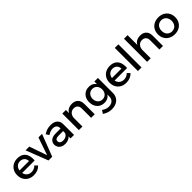

<svg xmlns="http://www.w3.org/2000/svg" viewBox="393 -2451 4358 4358"><g transform="rotate(-45 2572.0 -272.5)"><path d="M453 -304Q451 -349 432.5 -380.5Q414 -412 381 -429.5Q348 -447 305 -447Q257 -447 221.5 -425Q186 -403 166 -363.5Q146 -324 146 -271Q146 -214 167.5 -172Q189 -130 227.5 -107Q266 -84 316 -84Q405 -84 466 -147L527 -86Q488 -43 432 -19.5Q376 4 307 4Q225 4 164 -30Q103 -64 69 -124.5Q35 -185 35 -265Q35 -345 69 -405.5Q103 -466 164 -500Q225 -534 304 -535Q398 -535 455 -496.5Q512 -458 536 -388Q560 -318 553 -222H128V-304Z M569 -531H689L837 -106L983 -531H1098L894 0H775Z M1337 -237Q1281 -237 1254 -220Q1227 -203 1227 -164Q1227 -127 1254.5 -105Q1282 -83 1330 -83Q1373 -83 1407 -98Q1441 -113 1461 -138.5Q1481 -164 1482 -196L1504 -99Q1479 -47 1428 -21Q1377 5 1306 5Q1249 5 1207 -17Q1165 -39 1142 -76.5Q1119 -114 1119 -160Q1119 -232 1171.5 -275Q1224 -318 1320 -319H1496V-237ZM1481 -337Q1481 -389 1449 -418Q1417 -447 1354 -447Q1316 -447 1276.5 -433Q1237 -419 1197 -392L1150 -466Q1187 -489 1220 -504Q1253 -519 1290.5 -527Q1328 -535 1379 -535Q1482 -535 1537.5 -485.5Q1593 -436 1594 -349L1595 0H1482Z M2143 -300Q2143 -362 2109 -397.5Q2075 -433 2015 -433Q1944 -432 1903.5 -383Q1863 -334 1863 -261H1831Q1831 -360 1859 -420Q1887 -480 1938.5 -507.5Q1990 -535 2060 -535Q2122 -535 2166.5 -510Q2211 -485 2234.5 -439.5Q2258 -394 2258 -330V0H2143ZM1749 -531H1864V0H1749Z M2892 -53Q2892 24 2858 80Q2824 136 2762 166.5Q2700 197 2616 197Q2554 197 2499 178.5Q2444 160 2395 127L2444 48Q2482 76 2522 91.5Q2562 107 2611 107Q2662 107 2699.5 87.5Q2737 68 2757.5 33Q2778 -2 2778 -50V-531H2892ZM2598 -535Q2668 -536 2717.5 -505.5Q2767 -475 2793 -418Q2819 -361 2818 -281Q2819 -201 2793.5 -143.5Q2768 -86 2719.5 -55.5Q2671 -25 2602 -25Q2530 -25 2476 -57.5Q2422 -90 2392 -148Q2362 -206 2362 -282Q2362 -357 2391.5 -413.5Q2421 -470 2474.5 -502.5Q2528 -535 2598 -535ZM2625 -447Q2580 -447 2545 -425.5Q2510 -404 2490.5 -366Q2471 -328 2470 -279Q2471 -230 2490.5 -192Q2510 -154 2544.5 -132.5Q2579 -111 2625 -111Q2670 -111 2704.5 -132.5Q2739 -154 2758.5 -192Q2778 -230 2778 -279Q2778 -329 2758.5 -366.5Q2739 -404 2704.5 -425.5Q2670 -447 2625 -447Z M3420 -304Q3418 -349 3399.5 -380.5Q3381 -412 3348 -429.5Q3315 -447 3272 -447Q3224 -447 3188.5 -425Q3153 -403 3133 -363.5Q3113 -324 3113 -271Q3113 -214 3134.5 -172Q3156 -130 3194.5 -107Q3233 -84 3283 -84Q3372 -84 3433 -147L3494 -86Q3455 -43 3399 -19.5Q3343 4 3274 4Q3192 4 3131 -30Q3070 -64 3036 -124.5Q3002 -185 3002 -265Q3002 -345 3036 -405.5Q3070 -466 3131 -500Q3192 -534 3271 -535Q3365 -535 3422 -496.5Q3479 -458 3503 -388Q3527 -318 3520 -222H3095V-304Z M3645 -742H3760V0H3645Z M4335 -300Q4335 -362 4301 -397.5Q4267 -433 4207 -433Q4136 -432 4095.5 -383Q4055 -334 4055 -261H4023Q4023 -360 4051 -420Q4079 -480 4130.5 -507.5Q4182 -535 4252 -535Q4314 -535 4358.5 -510Q4403 -485 4426.5 -439.5Q4450 -394 4450 -330V0H4335ZM3940 -742H4055V0H3940Z M4832 -535Q4914 -535 4976.5 -501Q5039 -467 5074 -406.5Q5109 -346 5109 -266Q5109 -186 5074 -125Q5039 -64 4976.5 -30Q4914 4 4832 4Q4750 4 4687 -30Q4624 -64 4589 -125Q4554 -186 4554 -266Q4554 -346 4589 -406.5Q4624 -467 4687 -501Q4750 -535 4832 -535ZM4832 -442Q4784 -442 4747 -419.5Q4710 -397 4689.5 -357Q4669 -317 4669 -265Q4669 -212 4689.5 -172Q4710 -132 4747 -109.5Q4784 -87 4832 -87Q4880 -87 4916.5 -109.5Q4953 -132 4973.5 -172Q4994 -212 4994 -265Q4994 -317 4973.5 -357Q4953 -397 4916.5 -419.5Q4880 -442 4832 -442Z"/></g></svg>

Font: Alexandria
Style: Regular
Weight: 400
Designer: Mohamed Gaber
Foundry: Kief Type Foundry
Version: Version 5.100